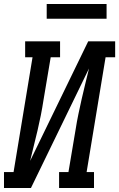

<svg xmlns="http://www.w3.org/2000/svg" viewBox="-44 -942 597 962"><path d="M-24 0V-80H24L119 -655H82V-735H257V-655H210L174 -441Q168 -402 160.5 -364Q153 -326 144 -288Q135 -250 125.5 -212Q116 -174 107 -136L398 -735H533V-655H485L390 -80H427V0H252V-80H299L335 -294Q341 -333 349 -371Q357 -409 365.5 -447Q374 -485 383.5 -523Q393 -561 402 -599L111 0ZM190 -848V-922H490V-848Z"/></svg>

Font: Iosevka Slab Medium Oblique
Style: Regular
Weight: 500
Italic angle: -9°
Monospace: yes
Designer: Belleve Invis
Foundry: Belleve Invis
Version: Version 11.1.1; ttfautohint (v1.8.3)